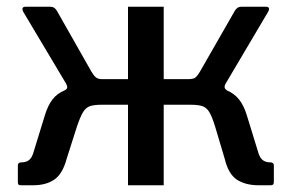

<svg xmlns="http://www.w3.org/2000/svg" viewBox="-20 -550 866 570"><path d="M43 0Q37 0 35 -2Q33 -4 33 -10V-59Q33 -68 44 -68Q58 -68 67 -75.5Q76 -83 81 -103L113 -207Q122 -237 136 -255Q150 -273 172.5 -282Q195 -291 229 -292L265 -315H360V-530H466V-315H561L596 -292Q630 -291 652.5 -282Q675 -273 689.5 -255Q704 -237 713 -207L745 -103Q750 -83 759 -75.5Q768 -68 782 -68Q793 -68 793 -59V-10Q793 -4 790.5 -2Q788 0 783 0H748Q709 0 683.5 -16.5Q658 -33 647 -79L619 -173Q610 -203 601.5 -217Q593 -231 580.5 -235Q568 -239 547 -239H466V0H360V-239H280Q260 -239 247.5 -235Q235 -231 226.5 -217Q218 -203 208 -173L178 -79Q166 -34 141.5 -17Q117 0 78 0ZM283 -273 172 -282Q179 -285 179.5 -290Q180 -295 176 -302L49 -515Q42 -530 56 -530H128Q137 -530 142 -526Q147 -522 150 -516L251 -338Q258 -326 264.5 -320.5Q271 -315 283 -315ZM538 -273V-315Q555 -315 561 -320.5Q567 -326 574 -338L676 -516Q679 -522 684 -526Q689 -530 698 -530H769Q784 -530 776 -515L650 -302Q642 -288 654 -282Z"/></svg>

Font: Libre Franklin Medium
Style: Regular
Weight: 500
Designer: Pablo Impallari, Rodrigo Fuenzalida, Nhung Nguyen
Foundry: Impallari Type
Version: Version 3.000